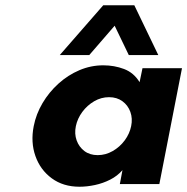

<svg xmlns="http://www.w3.org/2000/svg" viewBox="-20 -699 711 729"><path d="M282 10Q220 10 176.5 -22Q133 -54 114.5 -106.5Q96 -159 108 -220Q117 -266 141.5 -307.5Q166 -349 202 -381.5Q238 -414 281.5 -432.5Q325 -451 372 -451Q414 -451 451 -437Q488 -423 510 -387L521 -440H671L585 0H435L445 -53Q426 -31 398.5 -17Q371 -3 340.5 3.5Q310 10 282 10ZM351 -110Q381 -110 408 -125.5Q435 -141 453.5 -166Q472 -191 478 -220Q484 -249 475 -274Q466 -299 445 -314.5Q424 -330 394 -330Q364 -330 337.5 -314.5Q311 -299 292.5 -274Q274 -249 268 -220Q262 -191 271 -166Q280 -141 300.5 -125.5Q321 -110 351 -110ZM207 -490 372 -679H490L581 -490H469L401 -631H441L319 -490Z"/></svg>

Font: Teachers
Style: Italic
Weight: 400
Italic angle: -11°
Designer: Alfredo Marco Pradil, Chank Diesel
Version: Version 1.001